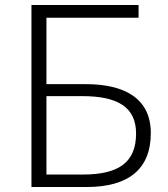

<svg xmlns="http://www.w3.org/2000/svg" viewBox="-20 -749 672 769"><path d="M106 0H327C494 0 584 -71 584 -216C584 -355 479 -412 323 -412H166V-678H535V-729H106ZM166 -50V-364H309C453 -364 525 -319 525 -214C525 -98 454 -50 313 -50Z"/></svg>

Font: Spoqa Han Sans Neo Light
Style: Regular
Weight: 300
Designer: [Spoqa Han Sans Neo] Dong-huui Kim  Younghwa Kang  Yujin Lee  [Noto Sans] Ryoko NISHIZUKA  (kana & ideographs); Paul D. 
Foundry: Spoqa (http://www.spoqa-han-sans.com)
Version: Version 1.000